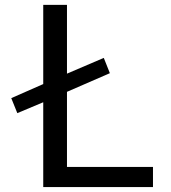

<svg xmlns="http://www.w3.org/2000/svg" viewBox="-20 -752 691 774"><path d="M398.4 -518.6 422.9 -457 250 -381.8V-79.1H596.7V2H154.3V-339.8L49.8 -295.9L25.4 -356.4L154.3 -413.1V-732.4H250V-455.1Z"/></svg>

Font: Nasu
Style: Regular
Weight: 400
Designer: Ryoko NISHIZUKA (kana &amp; ideographs); Paul D. Hunt (Latin, Greek &amp; Cyrillic); Wenlong ZHANG (bopomofo); Sandoll C
Version: Version 2014.1215